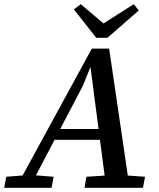

<svg xmlns="http://www.w3.org/2000/svg" viewBox="-51 -900 760 920"><path d="M-31 0 -21 -53 81 -61H105L206 -53L196 0ZM25 0 389 -667H472L570 0H458L382 -583H384L347 -491L90 0ZM192 -230 201 -282H478L474 -230ZM354 0 363 -53 486 -61H530L644 -53L634 0ZM336 -880 468 -768H414L590 -880L614 -850L464 -719H410L303 -855Z"/></svg>

Font: Source Serif 4 Medium
Style: Italic
Weight: 500
Italic angle: -12°
Designer: Frank Grießhammer
Foundry: Adobe Systems Incorporated
Version: Version 4.004;hotconv 1.0.116;makeotfexe 2.5.65601